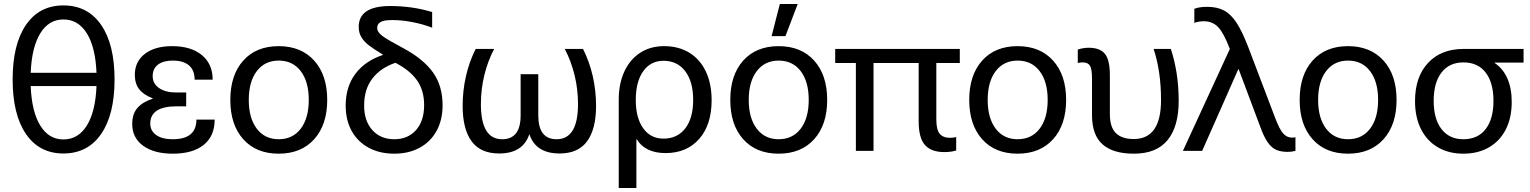

<svg xmlns="http://www.w3.org/2000/svg" viewBox="-20 -752 7626 957"><path d="M296 13Q176 13 109.5 -84Q43 -181 43 -356Q43 -531 109.5 -628Q176 -725 296 -725Q417 -725 484 -628Q551 -531 551 -356Q551 -181 484 -84Q417 13 296 13ZM133 -389H461Q456 -516 413 -585.5Q370 -655 296 -655Q223 -655 180.5 -585.5Q138 -516 133 -389ZM461 -323H133Q138 -196 180.5 -126.5Q223 -57 296 -57Q370 -57 413 -126.5Q456 -196 461 -323Z M1040 -355H950Q950 -402 922 -426Q894 -450 841 -450Q794 -450 767.5 -430Q741 -410 741 -372Q741 -335 773 -313Q805 -291 858 -291H908V-222H858Q795 -222 762 -200.5Q729 -179 729 -136Q729 -100 758.5 -79Q788 -58 841 -58Q959 -58 959 -156H1050Q1050 -74 995.5 -30Q941 14 841 14Q748 14 693.5 -25.5Q639 -65 639 -134Q639 -184 665 -214Q691 -244 741 -260V-262Q696 -279 674 -307Q652 -335 652 -379Q652 -445 702 -483.5Q752 -522 838 -522Q932 -522 986 -477.5Q1040 -433 1040 -355Z M1369 -522Q1481 -522 1546 -450Q1611 -378 1611 -254Q1611 -130 1546 -58Q1481 14 1369 14Q1257 14 1192.5 -58Q1128 -130 1128 -254Q1128 -378 1192.5 -450Q1257 -522 1369 -522ZM1369 -58Q1439 -58 1479 -110.5Q1519 -163 1519 -254Q1519 -345 1479 -397.5Q1439 -450 1369 -450Q1300 -450 1260 -397.5Q1220 -345 1220 -254Q1220 -163 1260 -110.5Q1300 -58 1369 -58Z M2134 -692V-614Q2087 -632 2035 -642Q1983 -652 1935 -652Q1893 -652 1876.5 -642Q1860 -632 1860 -613Q1860 -591 1889 -570.5Q1918 -550 1990 -512Q2089 -459 2137.5 -392Q2186 -325 2186 -227Q2186 -154 2156 -99.5Q2126 -45 2071.5 -15.5Q2017 14 1945 14Q1873 14 1818 -15.5Q1763 -45 1733 -99Q1703 -153 1703 -226Q1703 -319 1751 -383.5Q1799 -448 1888 -478V-480Q1842 -508 1818 -526.5Q1794 -545 1781 -567Q1768 -589 1768 -618Q1768 -722 1925 -722Q2035 -722 2134 -692ZM1795 -226Q1795 -149 1836 -103.5Q1877 -58 1945 -58Q2013 -58 2053.5 -103.5Q2094 -149 2094 -228Q2094 -301 2059 -351Q2024 -401 1951 -439Q1877 -414 1836 -360.5Q1795 -307 1795 -226Z M2951 -224Q2951 -109 2906.5 -48Q2862 13 2769 13Q2651 13 2619 -82H2618Q2586 13 2468 13Q2375 13 2330.5 -48Q2286 -109 2286 -224Q2286 -300 2302.5 -372.5Q2319 -445 2351 -508H2443Q2411 -447 2394 -377Q2377 -307 2377 -233Q2377 -58 2483 -58Q2575 -58 2575 -177V-382H2663V-177Q2663 -58 2754 -58Q2861 -58 2861 -233Q2861 -307 2844 -377Q2827 -447 2795 -508H2886Q2918 -445 2934.5 -372.5Q2951 -300 2951 -224Z M3527 -252Q3527 -130 3465 -59.5Q3403 11 3297 11Q3246 11 3209.5 -7Q3173 -25 3154 -58H3152V185H3064V-254Q3064 -335 3092 -395.5Q3120 -456 3171 -489Q3222 -522 3290 -522Q3362 -522 3415.5 -489.5Q3469 -457 3498 -396Q3527 -335 3527 -252ZM3149 -254Q3149 -164 3186 -112.5Q3223 -61 3287 -61Q3356 -61 3395.5 -112Q3435 -163 3435 -254Q3435 -345 3395.5 -397Q3356 -449 3287 -449Q3223 -449 3186 -397Q3149 -345 3149 -254Z M3861 -522Q3973 -522 4038 -450Q4103 -378 4103 -254Q4103 -130 4038 -58Q3973 14 3861 14Q3749 14 3684.5 -58Q3620 -130 3620 -254Q3620 -378 3684.5 -450Q3749 -522 3861 -522ZM3861 -58Q3931 -58 3971 -110.5Q4011 -163 4011 -254Q4011 -345 3971 -397.5Q3931 -450 3861 -450Q3792 -450 3752 -397.5Q3712 -345 3712 -254Q3712 -163 3752 -110.5Q3792 -58 3861 -58ZM3826 -572 3867 -732H3956L3895 -572Z M4647 -438V-157Q4647 -105 4664 -85Q4681 -65 4716 -65Q4730 -65 4746 -69V-2Q4722 6 4686 6Q4622 6 4590.5 -29Q4559 -64 4559 -147V-438H4334V0H4246V-438H4143V-508H4764V-438Z M5052 -522Q5164 -522 5229 -450Q5294 -378 5294 -254Q5294 -130 5229 -58Q5164 14 5052 14Q4940 14 4875.5 -58Q4811 -130 4811 -254Q4811 -378 4875.5 -450Q4940 -522 5052 -522ZM5052 -58Q5122 -58 5162 -110.5Q5202 -163 5202 -254Q5202 -345 5162 -397.5Q5122 -450 5052 -450Q4983 -450 4943 -397.5Q4903 -345 4903 -254Q4903 -163 4943 -110.5Q4983 -58 5052 -58Z M5512 -378V-184Q5512 -118 5542 -88.5Q5572 -59 5631 -59Q5767 -59 5767 -253Q5767 -397 5730 -508H5816Q5855 -389 5855 -249Q5855 -121 5799.5 -53.5Q5744 14 5632 14Q5528 14 5475.5 -32.5Q5423 -79 5423 -178V-360Q5423 -407 5413 -424Q5403 -441 5377 -441Q5364 -441 5352 -438V-505Q5379 -514 5407 -514Q5462 -514 5487 -484Q5512 -454 5512 -378Z M6203 -514 6336 -164Q6358 -106 6376.5 -86Q6395 -66 6420 -66Q6427 -66 6437 -68V0Q6419 5 6398 5Q6364 5 6340.5 -5.5Q6317 -16 6297.5 -44.5Q6278 -73 6259 -127L6154 -407H6152L6050 -176L5972 0H5876L6110 -508Q6080 -587 6052 -616.5Q6024 -646 5980 -646Q5954 -646 5933 -638V-708Q5957 -718 5997 -718Q6046 -718 6080.5 -700Q6115 -682 6143.5 -638.5Q6172 -595 6203 -514Z M6699 -522Q6811 -522 6876 -450Q6941 -378 6941 -254Q6941 -130 6876 -58Q6811 14 6699 14Q6587 14 6522.5 -58Q6458 -130 6458 -254Q6458 -378 6522.5 -450Q6587 -522 6699 -522ZM6699 -58Q6769 -58 6809 -110.5Q6849 -163 6849 -254Q6849 -345 6809 -397.5Q6769 -450 6699 -450Q6630 -450 6590 -397.5Q6550 -345 6550 -254Q6550 -163 6590 -110.5Q6630 -58 6699 -58Z M7430 -440V-438Q7471 -411 7493 -361.5Q7515 -312 7515 -244Q7515 -165 7485.5 -107Q7456 -49 7401.5 -17.5Q7347 14 7274 14Q7201 14 7146.5 -18Q7092 -50 7062.5 -109Q7033 -168 7033 -248Q7033 -369 7098 -438.5Q7163 -508 7274 -508H7574V-440ZM7126 -249Q7126 -159 7165 -108.5Q7204 -58 7274 -58Q7346 -58 7385 -108.5Q7424 -159 7424 -249Q7424 -340 7385 -390.5Q7346 -441 7274 -441Q7204 -441 7165 -390.5Q7126 -340 7126 -249Z"/></svg>

Font: CST
Style: Regular
Weight: 400
Version: Version 1.00